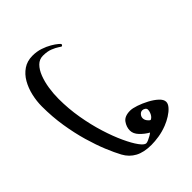

<svg xmlns="http://www.w3.org/2000/svg" viewBox="-76 -858 1168 1168"><g transform="rotate(45 508.5 -273.5)"><path d="M957 -301.3Q957 -237.8 934.6 -196Q912.1 -154.3 868.7 -130.9Q831.1 -110.4 774.2 -86.9Q717.3 -63.5 645.8 -42.7Q574.2 -22 491.7 -8.8Q409.2 4.4 320.3 4.4Q274.9 4.4 229 -6.1Q183.1 -16.6 145 -38.3Q106.9 -60.1 84 -93.8Q61 -127.4 61 -173.8Q61 -210 71.5 -241.5Q82 -272.9 96.2 -297.1Q110.4 -321.3 122.1 -335Q133.8 -348.6 136.2 -348.6Q138.7 -348.6 143.1 -345.7Q147.5 -342.8 147.5 -340.3Q147.5 -337.4 137.2 -322.5Q127 -307.6 116.5 -281.7Q106 -255.9 106 -218.8Q106 -187.5 128.4 -165Q150.9 -142.6 188.2 -128.2Q225.6 -113.8 270.3 -106.9Q314.9 -100.1 359.4 -100.1Q444.3 -100.1 526.6 -114.3Q608.9 -128.4 681.4 -151.1Q753.9 -173.8 809.3 -199.5Q864.7 -225.1 896.2 -248.3Q927.7 -271.5 927.7 -286.6Q927.7 -293.5 922.4 -305.9Q917 -318.4 909.9 -330.6Q902.8 -342.8 897.5 -348.6Q880.9 -318.8 855.5 -294.7Q830.1 -270.5 802.2 -270.5Q772 -270.5 744.6 -289.8Q717.3 -309.1 717.3 -357.4Q717.3 -377 728 -408.9Q738.8 -440.9 756.1 -473.6Q773.4 -506.3 794.2 -528.6Q814.9 -550.8 835 -550.8Q852.1 -550.8 870.4 -534.7Q888.7 -518.6 904.5 -493.4Q920.4 -468.3 931.2 -440.9Q945.8 -403.3 951.4 -367.4Q957 -331.5 957 -301.3ZM846.2 -405.8Q839.8 -420.9 822.5 -429.7Q805.2 -438.5 789.6 -438.5Q780.3 -438.5 774.2 -429.4Q768.1 -420.4 768.1 -411.1Q768.1 -397.9 779.3 -388.2Q790.5 -378.4 803.7 -378.4Q817.9 -378.4 830.3 -387.7Q842.8 -397 846.2 -405.8Z"/></g></svg>

Font: Scheherazade New Medium
Style: Regular
Weight: 500
Designer: SIL International
Foundry: SIL International
Version: Version 4.000